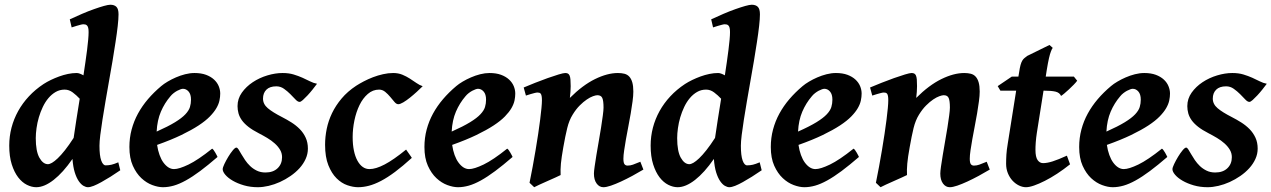

<svg xmlns="http://www.w3.org/2000/svg" viewBox="-20 -762 5311 802"><path d="M287.6 -186Q292 -218.3 298.8 -260.5Q305.7 -302.7 313 -349.6Q299.3 -364.3 283.7 -376Q268.1 -387.7 250 -387.7Q229.5 -387.7 212.6 -377.9Q195.8 -368.2 182.4 -352.3Q168.9 -336.4 158.9 -315.4Q148.9 -294.4 142.3 -272Q135.7 -249.5 132.6 -226.8Q129.4 -204.1 129.4 -185.1Q129.4 -130.4 144.5 -103.3Q159.7 -76.2 180.2 -76.2Q187 -76.2 197.3 -82Q207.5 -87.9 221.2 -100.8Q234.9 -113.8 251.5 -134.8Q268.1 -155.8 287.6 -186ZM482.4 -50.8Q461.9 -36.6 441.7 -23.9Q421.4 -11.2 403.8 -1.5Q386.2 8.3 371.6 14.2Q356.9 20 347.2 20Q338.9 20 328.6 14.2Q318.4 8.3 308.8 -5.6Q299.3 -19.5 292.2 -42.2Q285.2 -64.9 282.7 -98.1Q243.2 -41 204.1 -10.5Q165 20 131.3 20Q112.3 20 92.3 10Q72.3 0 55.9 -21.2Q39.6 -42.5 29.1 -75.4Q18.6 -108.4 18.6 -153.8Q18.6 -192.4 28.1 -228.8Q37.6 -265.1 55.9 -298.1Q74.2 -331.1 100.8 -359.6Q127.4 -388.2 162.1 -411.1Q175.8 -419.9 192.4 -428Q209 -436 227.1 -442.6Q245.1 -449.2 263.9 -453.1Q282.7 -457 300.3 -457Q306.6 -457 313.7 -454.3Q320.8 -451.7 328.6 -447.3Q333 -476.1 336.9 -503.2Q340.8 -530.3 343.8 -553.7Q346.7 -577.1 348.4 -596.2Q350.1 -615.2 350.1 -627.9Q350.1 -639.2 348.4 -645.8Q346.7 -652.3 343.5 -655.5Q340.3 -658.7 336.4 -659.7Q332.5 -660.6 328.1 -660.6Q323.7 -660.6 315.7 -658.4Q307.6 -656.2 299.3 -653.8Q290 -650.9 279.3 -647.5L271.5 -681.2Q296.4 -692.9 322.5 -704.1Q348.6 -715.3 372.1 -723.6Q395.5 -731.9 413.8 -737.1Q432.1 -742.2 440.9 -742.2Q457.5 -742.2 466.3 -733.4Q475.1 -724.6 475.1 -702.1Q475.1 -683.1 471.7 -653.1Q468.3 -623 462.6 -586.2Q457 -549.3 450 -507.3Q442.9 -465.3 435.3 -422.9Q427.7 -380.4 420.7 -339.1Q413.6 -297.9 408 -262Q402.3 -226.1 398.9 -198Q395.5 -169.9 395.5 -153.3Q395.5 -111.8 402.8 -91.6Q410.2 -71.3 421.4 -71.3Q434.1 -71.3 445.6 -74Q457 -76.7 474.1 -84Z M691.9 -359.9Q667.5 -331.5 652.1 -295.7Q636.7 -259.8 634.3 -212.4Q682.6 -233.9 711.2 -251.5Q739.7 -269 754.4 -284.7Q769 -300.3 773.4 -314.9Q777.8 -329.6 777.8 -345.7Q777.8 -368.2 767.8 -379.6Q757.8 -391.1 744.1 -391.1Q740.2 -391.1 733.9 -388.9Q727.5 -386.7 720.2 -382.8Q712.9 -378.9 705.3 -373Q697.8 -367.2 691.9 -359.9ZM899.9 -371.1Q899.9 -357.4 896.7 -342.3Q893.6 -327.1 884 -310.5Q874.5 -293.9 856.7 -275.6Q838.9 -257.3 809.6 -238Q780.3 -218.8 737.8 -198.2Q695.3 -177.7 636.2 -156.7Q639.6 -133.3 646.5 -114.5Q653.3 -95.7 662.8 -82.8Q672.4 -69.8 683.6 -62.7Q694.8 -55.7 707 -55.7Q728 -55.7 767.6 -74.7Q807.1 -93.8 866.2 -141.1Q869.1 -139.6 872.6 -134.8Q876 -129.9 879.4 -124.3Q882.8 -118.7 885.3 -113.5Q887.7 -108.4 888.7 -106.4Q848.6 -71.8 816.2 -47.6Q783.7 -23.4 756.3 -8.3Q729 6.8 705.8 13.4Q682.6 20 660.6 20Q640.6 20 616.2 11Q591.8 2 570.6 -17.8Q549.3 -37.6 534.9 -69.6Q520.5 -101.6 520.5 -147.9Q520.5 -186 529.8 -220.9Q539.1 -255.9 556.4 -287.6Q573.7 -319.3 598.1 -347.9Q622.6 -376.5 653.3 -402.3Q664.1 -411.6 680.2 -421.1Q696.3 -430.7 714.8 -438.7Q733.4 -446.8 753.4 -451.9Q773.4 -457 792.5 -457Q820.3 -457 840.6 -449.5Q860.8 -441.9 874 -429.7Q887.2 -417.5 893.6 -402.1Q899.9 -386.7 899.9 -371.1Z M1304.2 -412.1Q1295.9 -400.9 1285.4 -387.7Q1274.9 -374.5 1264.4 -363.3Q1253.9 -352.1 1245.1 -344.2Q1236.3 -336.4 1231.4 -336.4Q1223.6 -336.4 1214.1 -346.7Q1204.6 -356.9 1192.6 -368.9Q1180.7 -380.9 1166.3 -391.1Q1151.9 -401.4 1134.3 -401.4Q1106.9 -401.4 1092.8 -387.5Q1078.6 -373.5 1078.6 -350.1Q1078.6 -327.1 1098.6 -310.1Q1118.7 -293 1158.2 -272.9Q1178.2 -262.7 1197.5 -250.5Q1216.8 -238.3 1232.2 -222.7Q1247.6 -207 1256.8 -187Q1266.1 -167 1266.1 -141.1Q1266.1 -118.7 1256.6 -97.9Q1247.1 -77.1 1231 -59.3Q1214.8 -41.5 1193.6 -26.9Q1172.4 -12.2 1149.2 -1.7Q1126 8.8 1102.1 14.4Q1078.1 20 1057.1 20Q1025.9 20 999 12.2Q972.2 4.4 952.4 -7.1Q932.6 -18.6 921.4 -31.7Q910.2 -44.9 910.2 -55.2Q910.2 -62 917.2 -76.9Q924.3 -91.8 933.6 -107.2Q942.9 -122.6 952.4 -134Q961.9 -145.5 967.3 -145.5Q971.7 -145.5 976.6 -137.7Q981.4 -129.9 988 -118.4Q994.6 -106.9 1003.7 -93.5Q1012.7 -80.1 1024.7 -68.6Q1036.6 -57.1 1052.5 -49.3Q1068.4 -41.5 1088.9 -41.5Q1121.1 -41.5 1139.6 -59.3Q1158.2 -77.1 1158.2 -105.5Q1158.2 -122.1 1149.9 -136.2Q1141.6 -150.4 1127.7 -162.8Q1113.8 -175.3 1096.2 -185.8Q1078.6 -196.3 1060.5 -205.6Q1034.7 -218.8 1017.6 -232.2Q1000.5 -245.6 990.5 -259.5Q980.5 -273.4 976.3 -288.3Q972.2 -303.2 972.2 -318.8Q972.2 -349.6 990.2 -375Q1008.3 -400.4 1035.9 -418.7Q1063.5 -437 1096.7 -447Q1129.9 -457 1160.2 -457Q1186.5 -457 1206.5 -450.9Q1226.6 -444.8 1243.4 -437.3Q1260.3 -429.7 1274.7 -422.4Q1289.1 -415 1304.2 -412.1Z M1745.6 -401.9Q1735.4 -391.6 1721.2 -378.7Q1707 -365.7 1692.4 -354Q1677.7 -342.3 1664.6 -334.5Q1651.4 -326.7 1643.6 -326.7Q1635.7 -326.7 1627.7 -336.2Q1619.6 -345.7 1610.1 -357.2Q1600.6 -368.7 1589.1 -378.2Q1577.6 -387.7 1563.5 -387.7Q1537.1 -387.7 1516.4 -369.6Q1495.6 -351.6 1481.7 -323Q1467.8 -294.4 1460.4 -259Q1453.1 -223.6 1453.1 -189.5Q1453.1 -157.7 1458.3 -133.1Q1463.4 -108.4 1472.9 -91.1Q1482.4 -73.7 1495.1 -64.7Q1507.8 -55.7 1523.4 -55.7Q1549.8 -55.7 1586.7 -75Q1623.5 -94.2 1676.3 -137.2Q1678.2 -134.8 1681.6 -129.6Q1685.1 -124.5 1689 -119.1Q1692.9 -113.8 1696 -109.1Q1699.2 -104.5 1700.2 -102.5Q1662.1 -67.9 1630.4 -44.2Q1598.6 -20.5 1571.5 -6.3Q1544.4 7.8 1521 13.9Q1497.6 20 1475.6 20Q1455.1 20 1430.9 11.7Q1406.7 3.4 1386 -17.1Q1365.2 -37.6 1351.6 -71.8Q1337.9 -106 1337.9 -157.2Q1337.9 -189.9 1344.7 -223.6Q1351.6 -257.3 1366.9 -289.3Q1382.3 -321.3 1407 -350.6Q1431.6 -379.9 1467.8 -403.8Q1481.4 -412.6 1499.5 -422.1Q1517.6 -431.6 1538.1 -439.5Q1558.6 -447.3 1580.1 -452.1Q1601.6 -457 1622.1 -457Q1643.6 -457 1660.6 -450Q1677.7 -442.9 1692.1 -433.6Q1706.5 -424.3 1719.5 -415.3Q1732.4 -406.2 1745.6 -401.9Z M1924.3 -359.9Q1899.9 -331.5 1884.5 -295.7Q1869.1 -259.8 1866.7 -212.4Q1915 -233.9 1943.6 -251.5Q1972.2 -269 1986.8 -284.7Q2001.5 -300.3 2005.9 -314.9Q2010.3 -329.6 2010.3 -345.7Q2010.3 -368.2 2000.2 -379.6Q1990.2 -391.1 1976.6 -391.1Q1972.7 -391.1 1966.3 -388.9Q1960 -386.7 1952.6 -382.8Q1945.3 -378.9 1937.7 -373Q1930.2 -367.2 1924.3 -359.9ZM2132.3 -371.1Q2132.3 -357.4 2129.2 -342.3Q2126 -327.1 2116.5 -310.5Q2106.9 -293.9 2089.1 -275.6Q2071.3 -257.3 2042 -238Q2012.7 -218.8 1970.2 -198.2Q1927.7 -177.7 1868.7 -156.7Q1872.1 -133.3 1878.9 -114.5Q1885.7 -95.7 1895.3 -82.8Q1904.8 -69.8 1916 -62.7Q1927.2 -55.7 1939.5 -55.7Q1960.4 -55.7 2000 -74.7Q2039.6 -93.8 2098.6 -141.1Q2101.6 -139.6 2105 -134.8Q2108.4 -129.9 2111.8 -124.3Q2115.2 -118.7 2117.7 -113.5Q2120.1 -108.4 2121.1 -106.4Q2081.1 -71.8 2048.6 -47.6Q2016.1 -23.4 1988.8 -8.3Q1961.4 6.8 1938.2 13.4Q1915 20 1893.1 20Q1873 20 1848.6 11Q1824.2 2 1803 -17.8Q1781.7 -37.6 1767.3 -69.6Q1752.9 -101.6 1752.9 -147.9Q1752.9 -186 1762.2 -220.9Q1771.5 -255.9 1788.8 -287.6Q1806.2 -319.3 1830.6 -347.9Q1855 -376.5 1885.7 -402.3Q1896.5 -411.6 1912.6 -421.1Q1928.7 -430.7 1947.3 -438.7Q1965.8 -446.8 1985.8 -451.9Q2005.9 -457 2024.9 -457Q2052.7 -457 2073 -449.5Q2093.3 -441.9 2106.4 -429.7Q2119.6 -417.5 2126 -402.1Q2132.3 -386.7 2132.3 -371.1Z M2667.5 -53.7Q2645.5 -40.5 2621.1 -27.3Q2596.7 -14.2 2574 -3.7Q2551.3 6.8 2532 13.4Q2512.7 20 2500.5 20Q2483.4 20 2472.2 4.6Q2460.9 -10.7 2460.9 -37.1Q2460.9 -45.9 2463.9 -66.7Q2466.8 -87.4 2471.2 -114.3Q2475.6 -141.1 2481 -171.4Q2486.3 -201.7 2490.7 -229.2Q2495.1 -256.8 2498 -279.3Q2501 -301.8 2501 -312.5Q2501 -341.3 2495.8 -352.8Q2490.7 -364.3 2475.1 -364.3Q2468.8 -364.3 2457 -360.1Q2445.3 -356 2431.2 -346.4Q2417 -336.9 2401.6 -321.5Q2386.2 -306.2 2372.1 -283.2Q2357.4 -259.8 2349.4 -227.1Q2341.3 -194.3 2333 -147Q2329.1 -125 2326.7 -108.6Q2324.2 -92.3 2323 -78.9Q2321.8 -65.4 2321.5 -54Q2321.3 -42.5 2321.8 -30.8Q2315.4 -27.3 2299.6 -20.3Q2283.7 -13.2 2266.1 -5.4Q2248.5 2.4 2232.9 9.5Q2217.3 16.6 2211.4 20L2191.9 1.5Q2198.7 -31.2 2205.1 -66.2Q2211.4 -101.1 2217.3 -135.5Q2223.1 -169.9 2228 -202.4Q2232.9 -234.9 2236.3 -262.2Q2239.7 -289.6 2241.7 -310.3Q2243.7 -331.1 2243.7 -342.8Q2243.7 -354 2242.4 -360.6Q2241.2 -367.2 2238.8 -370.4Q2236.3 -373.5 2232.9 -374.5Q2229.5 -375.5 2225.1 -375.5Q2220.7 -375.5 2212.9 -373.5Q2205.1 -371.6 2196.8 -369.1Q2187.5 -366.2 2176.8 -362.8L2167.5 -396.5Q2188 -405.3 2215.1 -416Q2242.2 -426.8 2267.6 -435.8Q2293 -444.8 2313.2 -450.9Q2333.5 -457 2340.8 -457Q2347.7 -457 2352.1 -454.8Q2356.4 -452.6 2359.1 -446.8Q2361.8 -440.9 2362.8 -430.2Q2363.8 -419.4 2363.8 -401.9Q2363.8 -391.6 2362.8 -378.4Q2361.8 -365.2 2360.4 -353Q2413.6 -406.2 2465.3 -431.6Q2517.1 -457 2561 -457Q2576.2 -457 2588.4 -453.9Q2600.6 -450.7 2608.6 -441.9Q2616.7 -433.1 2621.1 -418Q2625.5 -402.8 2625.5 -379.4Q2625.5 -362.3 2622.3 -338.9Q2619.1 -315.4 2614.7 -288.8Q2610.4 -262.2 2604.7 -234.1Q2599.1 -206.1 2594.7 -180.7Q2590.3 -155.3 2587.2 -134Q2584 -112.8 2584 -99.1Q2584 -82.5 2588.4 -76.4Q2592.8 -70.3 2601.6 -70.3Q2612.8 -70.3 2623.8 -74.2Q2634.8 -78.1 2654.8 -86.4Z M2966.8 -186Q2971.2 -218.3 2978 -260.5Q2984.9 -302.7 2992.2 -349.6Q2978.5 -364.3 2962.9 -376Q2947.3 -387.7 2929.2 -387.7Q2908.7 -387.7 2891.8 -377.9Q2875 -368.2 2861.6 -352.3Q2848.1 -336.4 2838.1 -315.4Q2828.1 -294.4 2821.5 -272Q2814.9 -249.5 2811.8 -226.8Q2808.6 -204.1 2808.6 -185.1Q2808.6 -130.4 2823.7 -103.3Q2838.9 -76.2 2859.4 -76.2Q2866.2 -76.2 2876.5 -82Q2886.7 -87.9 2900.4 -100.8Q2914.1 -113.8 2930.7 -134.8Q2947.3 -155.8 2966.8 -186ZM3161.6 -50.8Q3141.1 -36.6 3120.8 -23.9Q3100.6 -11.2 3083 -1.5Q3065.4 8.3 3050.8 14.2Q3036.1 20 3026.4 20Q3018.1 20 3007.8 14.2Q2997.6 8.3 2988 -5.6Q2978.5 -19.5 2971.4 -42.2Q2964.4 -64.9 2961.9 -98.1Q2922.4 -41 2883.3 -10.5Q2844.2 20 2810.5 20Q2791.5 20 2771.5 10Q2751.5 0 2735.1 -21.2Q2718.8 -42.5 2708.3 -75.4Q2697.8 -108.4 2697.8 -153.8Q2697.8 -192.4 2707.3 -228.8Q2716.8 -265.1 2735.1 -298.1Q2753.4 -331.1 2780 -359.6Q2806.6 -388.2 2841.3 -411.1Q2855 -419.9 2871.6 -428Q2888.2 -436 2906.2 -442.6Q2924.3 -449.2 2943.1 -453.1Q2961.9 -457 2979.5 -457Q2985.8 -457 2992.9 -454.3Q3000 -451.7 3007.8 -447.3Q3012.2 -476.1 3016.1 -503.2Q3020 -530.3 3022.9 -553.7Q3025.9 -577.1 3027.6 -596.2Q3029.3 -615.2 3029.3 -627.9Q3029.3 -639.2 3027.6 -645.8Q3025.9 -652.3 3022.7 -655.5Q3019.5 -658.7 3015.6 -659.7Q3011.7 -660.6 3007.3 -660.6Q3002.9 -660.6 2994.9 -658.4Q2986.8 -656.2 2978.5 -653.8Q2969.2 -650.9 2958.5 -647.5L2950.7 -681.2Q2975.6 -692.9 3001.7 -704.1Q3027.8 -715.3 3051.3 -723.6Q3074.7 -731.9 3093 -737.1Q3111.3 -742.2 3120.1 -742.2Q3136.7 -742.2 3145.5 -733.4Q3154.3 -724.6 3154.3 -702.1Q3154.3 -683.1 3150.9 -653.1Q3147.5 -623 3141.8 -586.2Q3136.2 -549.3 3129.2 -507.3Q3122.1 -465.3 3114.5 -422.9Q3106.9 -380.4 3099.9 -339.1Q3092.8 -297.9 3087.2 -262Q3081.5 -226.1 3078.1 -198Q3074.7 -169.9 3074.7 -153.3Q3074.7 -111.8 3082 -91.6Q3089.4 -71.3 3100.6 -71.3Q3113.3 -71.3 3124.8 -74Q3136.2 -76.7 3153.3 -84Z M3371.1 -359.9Q3346.7 -331.5 3331.3 -295.7Q3315.9 -259.8 3313.5 -212.4Q3361.8 -233.9 3390.4 -251.5Q3418.9 -269 3433.6 -284.7Q3448.2 -300.3 3452.6 -314.9Q3457 -329.6 3457 -345.7Q3457 -368.2 3447 -379.6Q3437 -391.1 3423.3 -391.1Q3419.4 -391.1 3413.1 -388.9Q3406.7 -386.7 3399.4 -382.8Q3392.1 -378.9 3384.5 -373Q3377 -367.2 3371.1 -359.9ZM3579.1 -371.1Q3579.1 -357.4 3575.9 -342.3Q3572.8 -327.1 3563.2 -310.5Q3553.7 -293.9 3535.9 -275.6Q3518.1 -257.3 3488.8 -238Q3459.5 -218.8 3417 -198.2Q3374.5 -177.7 3315.4 -156.7Q3318.8 -133.3 3325.7 -114.5Q3332.5 -95.7 3342 -82.8Q3351.6 -69.8 3362.8 -62.7Q3374 -55.7 3386.2 -55.7Q3407.2 -55.7 3446.8 -74.7Q3486.3 -93.8 3545.4 -141.1Q3548.3 -139.6 3551.8 -134.8Q3555.2 -129.9 3558.6 -124.3Q3562 -118.7 3564.5 -113.5Q3566.9 -108.4 3567.9 -106.4Q3527.8 -71.8 3495.4 -47.6Q3462.9 -23.4 3435.5 -8.3Q3408.2 6.8 3385 13.4Q3361.8 20 3339.8 20Q3319.8 20 3295.4 11Q3271 2 3249.8 -17.8Q3228.5 -37.6 3214.1 -69.6Q3199.7 -101.6 3199.7 -147.9Q3199.7 -186 3209 -220.9Q3218.3 -255.9 3235.6 -287.6Q3252.9 -319.3 3277.3 -347.9Q3301.8 -376.5 3332.5 -402.3Q3343.3 -411.6 3359.4 -421.1Q3375.5 -430.7 3394 -438.7Q3412.6 -446.8 3432.6 -451.9Q3452.6 -457 3471.7 -457Q3499.5 -457 3519.8 -449.5Q3540 -441.9 3553.2 -429.7Q3566.4 -417.5 3572.8 -402.1Q3579.1 -386.7 3579.1 -371.1Z M4114.3 -53.7Q4092.3 -40.5 4067.9 -27.3Q4043.5 -14.2 4020.8 -3.7Q3998 6.8 3978.8 13.4Q3959.5 20 3947.3 20Q3930.2 20 3918.9 4.6Q3907.7 -10.7 3907.7 -37.1Q3907.7 -45.9 3910.6 -66.7Q3913.6 -87.4 3918 -114.3Q3922.4 -141.1 3927.7 -171.4Q3933.1 -201.7 3937.5 -229.2Q3941.9 -256.8 3944.8 -279.3Q3947.8 -301.8 3947.8 -312.5Q3947.8 -341.3 3942.6 -352.8Q3937.5 -364.3 3921.9 -364.3Q3915.5 -364.3 3903.8 -360.1Q3892.1 -356 3877.9 -346.4Q3863.8 -336.9 3848.4 -321.5Q3833 -306.2 3818.8 -283.2Q3804.2 -259.8 3796.1 -227.1Q3788.1 -194.3 3779.8 -147Q3775.9 -125 3773.4 -108.6Q3771 -92.3 3769.8 -78.9Q3768.6 -65.4 3768.3 -54Q3768.1 -42.5 3768.6 -30.8Q3762.2 -27.3 3746.3 -20.3Q3730.5 -13.2 3712.9 -5.4Q3695.3 2.4 3679.7 9.5Q3664.1 16.6 3658.2 20L3638.7 1.5Q3645.5 -31.2 3651.9 -66.2Q3658.2 -101.1 3664.1 -135.5Q3669.9 -169.9 3674.8 -202.4Q3679.7 -234.9 3683.1 -262.2Q3686.5 -289.6 3688.5 -310.3Q3690.4 -331.1 3690.4 -342.8Q3690.4 -354 3689.2 -360.6Q3688 -367.2 3685.5 -370.4Q3683.1 -373.5 3679.7 -374.5Q3676.3 -375.5 3671.9 -375.5Q3667.5 -375.5 3659.7 -373.5Q3651.9 -371.6 3643.6 -369.1Q3634.3 -366.2 3623.5 -362.8L3614.3 -396.5Q3634.8 -405.3 3661.9 -416Q3689 -426.8 3714.4 -435.8Q3739.7 -444.8 3760 -450.9Q3780.3 -457 3787.6 -457Q3794.4 -457 3798.8 -454.8Q3803.2 -452.6 3805.9 -446.8Q3808.6 -440.9 3809.6 -430.2Q3810.5 -419.4 3810.5 -401.9Q3810.5 -391.6 3809.6 -378.4Q3808.6 -365.2 3807.1 -353Q3860.4 -406.2 3912.1 -431.6Q3963.9 -457 4007.8 -457Q4022.9 -457 4035.2 -453.9Q4047.4 -450.7 4055.4 -441.9Q4063.5 -433.1 4067.9 -418Q4072.3 -402.8 4072.3 -379.4Q4072.3 -362.3 4069.1 -338.9Q4065.9 -315.4 4061.5 -288.8Q4057.1 -262.2 4051.5 -234.1Q4045.9 -206.1 4041.5 -180.7Q4037.1 -155.3 4033.9 -134Q4030.8 -112.8 4030.8 -99.1Q4030.8 -82.5 4035.2 -76.4Q4039.6 -70.3 4048.3 -70.3Q4059.6 -70.3 4070.6 -74.2Q4081.5 -78.1 4101.6 -86.4Z M4449.7 -75.7Q4422.9 -54.2 4396 -36.6Q4369.1 -19 4344.5 -6.6Q4319.8 5.9 4299.6 12.9Q4279.3 20 4265.6 20Q4251 20 4236.1 12.7Q4221.2 5.4 4209.2 -7.6Q4197.3 -20.5 4189.9 -38.6Q4182.6 -56.6 4182.6 -78.1Q4182.6 -87.4 4182.9 -96.7Q4183.1 -106 4183.8 -116Q4184.6 -126 4185.8 -137.2Q4187 -148.4 4189.5 -162.1L4224.6 -383.3H4158.7L4147.5 -402.3L4206.1 -441.9H4233.9L4236.8 -459Q4239.7 -479 4242.9 -490.5Q4246.1 -502 4250.2 -508.8Q4254.4 -515.6 4259.3 -519.5Q4264.2 -523.4 4270.5 -528.3L4363.8 -574.2L4377.4 -562Q4373.5 -557.6 4369.6 -546.4Q4365.7 -536.6 4361.6 -518.6Q4357.4 -500.5 4352.5 -470.2L4348.1 -441.9H4465.8L4479.5 -424.8Q4474.6 -418 4465.1 -408.2Q4455.6 -398.4 4445.3 -388.9Q4435.1 -379.4 4425.8 -371.6Q4416.5 -363.8 4412.1 -361.3Q4406.2 -375 4389.2 -379.2Q4372.1 -383.3 4340.8 -383.3H4338.9L4311 -207Q4309.6 -197.8 4308.3 -187.3Q4307.1 -176.8 4306.4 -167.2Q4305.7 -157.7 4305.4 -149.4Q4305.2 -141.1 4305.2 -136.2Q4305.2 -106 4314.2 -93.3Q4323.2 -80.6 4336.9 -80.6Q4354 -80.6 4377 -87.9Q4399.9 -95.2 4436.5 -111.8Z M4659.2 -359.9Q4634.8 -331.5 4619.4 -295.7Q4604 -259.8 4601.6 -212.4Q4649.9 -233.9 4678.5 -251.5Q4707 -269 4721.7 -284.7Q4736.3 -300.3 4740.7 -314.9Q4745.1 -329.6 4745.1 -345.7Q4745.1 -368.2 4735.1 -379.6Q4725.1 -391.1 4711.4 -391.1Q4707.5 -391.1 4701.2 -388.9Q4694.8 -386.7 4687.5 -382.8Q4680.2 -378.9 4672.6 -373Q4665 -367.2 4659.2 -359.9ZM4867.2 -371.1Q4867.2 -357.4 4864 -342.3Q4860.8 -327.1 4851.3 -310.5Q4841.8 -293.9 4824 -275.6Q4806.2 -257.3 4776.9 -238Q4747.6 -218.8 4705.1 -198.2Q4662.6 -177.7 4603.5 -156.7Q4606.9 -133.3 4613.8 -114.5Q4620.6 -95.7 4630.1 -82.8Q4639.6 -69.8 4650.9 -62.7Q4662.1 -55.7 4674.3 -55.7Q4695.3 -55.7 4734.9 -74.7Q4774.4 -93.8 4833.5 -141.1Q4836.4 -139.6 4839.8 -134.8Q4843.3 -129.9 4846.7 -124.3Q4850.1 -118.7 4852.5 -113.5Q4855 -108.4 4856 -106.4Q4815.9 -71.8 4783.4 -47.6Q4751 -23.4 4723.6 -8.3Q4696.3 6.8 4673.1 13.4Q4649.9 20 4627.9 20Q4607.9 20 4583.5 11Q4559.1 2 4537.8 -17.8Q4516.6 -37.6 4502.2 -69.6Q4487.8 -101.6 4487.8 -147.9Q4487.8 -186 4497.1 -220.9Q4506.3 -255.9 4523.7 -287.6Q4541 -319.3 4565.4 -347.9Q4589.8 -376.5 4620.6 -402.3Q4631.3 -411.6 4647.5 -421.1Q4663.6 -430.7 4682.1 -438.7Q4700.7 -446.8 4720.7 -451.9Q4740.7 -457 4759.8 -457Q4787.6 -457 4807.9 -449.5Q4828.1 -441.9 4841.3 -429.7Q4854.5 -417.5 4860.8 -402.1Q4867.2 -386.7 4867.2 -371.1Z M5271.5 -412.1Q5263.2 -400.9 5252.7 -387.7Q5242.2 -374.5 5231.7 -363.3Q5221.2 -352.1 5212.4 -344.2Q5203.6 -336.4 5198.7 -336.4Q5190.9 -336.4 5181.4 -346.7Q5171.9 -356.9 5159.9 -368.9Q5147.9 -380.9 5133.5 -391.1Q5119.1 -401.4 5101.6 -401.4Q5074.2 -401.4 5060.1 -387.5Q5045.9 -373.5 5045.9 -350.1Q5045.9 -327.1 5065.9 -310.1Q5085.9 -293 5125.5 -272.9Q5145.5 -262.7 5164.8 -250.5Q5184.1 -238.3 5199.5 -222.7Q5214.8 -207 5224.1 -187Q5233.4 -167 5233.4 -141.1Q5233.4 -118.7 5223.9 -97.9Q5214.4 -77.1 5198.2 -59.3Q5182.1 -41.5 5160.9 -26.9Q5139.6 -12.2 5116.5 -1.7Q5093.3 8.8 5069.3 14.4Q5045.4 20 5024.4 20Q4993.2 20 4966.3 12.2Q4939.5 4.4 4919.7 -7.1Q4899.9 -18.6 4888.7 -31.7Q4877.4 -44.9 4877.4 -55.2Q4877.4 -62 4884.5 -76.9Q4891.6 -91.8 4900.9 -107.2Q4910.2 -122.6 4919.7 -134Q4929.2 -145.5 4934.6 -145.5Q4939 -145.5 4943.8 -137.7Q4948.7 -129.9 4955.3 -118.4Q4961.9 -106.9 4970.9 -93.5Q4980 -80.1 4991.9 -68.6Q5003.9 -57.1 5019.8 -49.3Q5035.6 -41.5 5056.2 -41.5Q5088.4 -41.5 5106.9 -59.3Q5125.5 -77.1 5125.5 -105.5Q5125.5 -122.1 5117.2 -136.2Q5108.9 -150.4 5095 -162.8Q5081.1 -175.3 5063.5 -185.8Q5045.9 -196.3 5027.8 -205.6Q5002 -218.8 4984.9 -232.2Q4967.8 -245.6 4957.8 -259.5Q4947.8 -273.4 4943.6 -288.3Q4939.5 -303.2 4939.5 -318.8Q4939.5 -349.6 4957.5 -375Q4975.6 -400.4 5003.2 -418.7Q5030.8 -437 5064 -447Q5097.2 -457 5127.4 -457Q5153.8 -457 5173.8 -450.9Q5193.8 -444.8 5210.7 -437.3Q5227.5 -429.7 5241.9 -422.4Q5256.3 -415 5271.5 -412.1Z"/></svg>

Font: Gentium Basic
Style: Bold Italic
Weight: 700
Italic angle: -8°
Designer: J. Victor Gaultney and Annie Olsen
Foundry: SIL International
Version: Version 1.102; 2013; Maintenance release